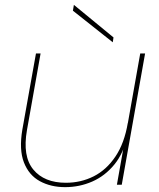

<svg xmlns="http://www.w3.org/2000/svg" viewBox="-20 -760 654 790"><path d="M577 -540 481 0H461L557 -540ZM147 -540 91 -225Q72 -117 117 -62.5Q162 -8 251 -8Q313 -8 365.5 -34.5Q418 -61 455 -116Q492 -171 506 -255L504 -202Q489 -130 450.5 -83Q412 -36 359.5 -13Q307 10 248 10Q189 10 144 -14.5Q99 -39 78.5 -91.5Q58 -144 72 -227L128 -540ZM280 -716 284 -740 447 -606 444 -586Z"/></svg>

Font: Poppins Variable
Style: Italic
Weight: 100
Italic angle: -10°
Designer: Jonny Pinhorn
Foundry: Indian Type Foundry
Version: Version 6.000